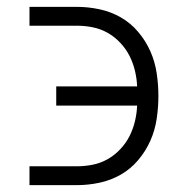

<svg xmlns="http://www.w3.org/2000/svg" viewBox="-20 -540 540 560"><path d="M66 0V-55H204Q227 -55 250 -59.5Q273 -64 293.5 -75.5Q314 -87 330.5 -104.5Q347 -122 357.5 -142.5Q368 -163 373.5 -186Q379 -209 380 -232H144V-288H380Q379 -311 373.5 -334Q368 -357 357.5 -377.5Q347 -398 330.5 -415.5Q314 -433 293.5 -444.5Q273 -456 250 -460.5Q227 -465 204 -465H66V-520H204Q237 -520 270 -513Q303 -506 332 -489.5Q361 -473 383 -447Q405 -421 418.5 -390.5Q432 -360 437 -326.5Q442 -293 442 -260Q442 -227 437 -193.5Q432 -160 418.5 -129.5Q405 -99 383 -73Q361 -47 332 -30.5Q303 -14 270 -7Q237 0 204 0Z"/></svg>

Font: Iosevka Light
Style: Regular
Weight: 300
Monospace: yes
Designer: Belleve Invis
Foundry: Belleve Invis
Version: Version 32.5.0; ttfautohint (v1.8.4)